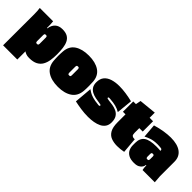

<svg xmlns="http://www.w3.org/2000/svg" viewBox="107 -1706 2838 2838"><g transform="rotate(45 1525.5 -287.0)"><path d="M18 -620H297Q301 -591 301.5 -553Q302 -515 302 -486H311Q320 -556 362.5 -596Q405 -636 479 -636Q546 -636 586.5 -612.5Q627 -589 648 -546Q669 -503 676.5 -444.5Q684 -386 684 -316Q684 -251 675 -191.5Q666 -132 640 -85.5Q614 -39 563.5 -12Q513 15 429 15Q388 15 361 4Q334 -7 322 -17V154H25L26 -501Q26 -531 24 -561Q22 -591 18 -620ZM391 -241V-376Q391 -380 387.5 -391.5Q384 -403 364 -403Q344 -403 340.5 -391.5Q337 -380 337 -376V-241Q337 -238 340.5 -226Q344 -214 364 -214Q384 -214 387.5 -226Q391 -238 391 -241Z M1345 -217Q1336 -99 1252 -41.5Q1168 16 1030 16Q891 16 807.5 -41.5Q724 -99 715 -217Q714 -234 712.5 -260.5Q711 -287 711 -315Q711 -344 712.5 -367Q714 -390 715 -408Q724 -525 808 -580.5Q892 -636 1030 -636Q1168 -636 1252 -580Q1336 -524 1345 -408Q1348 -374 1348 -319Q1348 -290 1347.5 -262.5Q1347 -235 1345 -217ZM1057 -248V-381Q1057 -384 1053.5 -396Q1050 -408 1030 -408Q1010 -408 1006.5 -396Q1003 -384 1003 -381V-248Q1003 -244 1006.5 -232.5Q1010 -221 1030 -221Q1050 -221 1053.5 -232.5Q1057 -244 1057 -248Z M1922 -347Q1878 -374 1827.5 -387Q1777 -400 1707 -405Q1700 -405 1695 -405.5Q1690 -406 1685 -406Q1667 -406 1667 -392Q1667 -384 1677 -381.5Q1687 -379 1703 -376Q1744 -372 1790 -364.5Q1836 -357 1876 -338Q1916 -319 1941 -280.5Q1966 -242 1966 -176Q1966 -121 1941 -84Q1916 -47 1872.5 -25.5Q1829 -4 1774 5.5Q1719 15 1659 15Q1583 15 1506.5 3.5Q1430 -8 1372 -21L1396 -300Q1415 -287 1442.5 -270.5Q1470 -254 1516 -240Q1562 -226 1638 -219Q1642 -218 1645.5 -218Q1649 -218 1653 -218Q1671 -218 1671 -231Q1671 -240 1663 -243Q1655 -246 1638 -248Q1593 -254 1548.5 -263Q1504 -272 1467 -291Q1430 -310 1407.5 -344.5Q1385 -379 1385 -434Q1385 -509 1422.5 -553Q1460 -597 1524 -616.5Q1588 -636 1666 -636Q1733 -636 1805 -625.5Q1877 -615 1947 -598Z M2383 -241 2404 2Q2368 9 2334 12.5Q2300 16 2269 16Q2198 16 2143 -5.5Q2088 -27 2057 -82.5Q2026 -138 2026 -239V-404H1972V-620H2028L2044 -701L2314 -728V-620H2386V-404H2314V-304Q2314 -267 2328 -253.5Q2342 -240 2367 -240Q2370 -240 2374.5 -240Q2379 -240 2383 -241Z M3042 0H2786Q2782 -19 2779.5 -39.5Q2777 -60 2777 -89H2768Q2768 -68 2753.5 -43.5Q2739 -19 2707 -1.5Q2675 16 2621 16Q2547 16 2504 -9Q2461 -34 2443 -73.5Q2425 -113 2425 -159V-207Q2425 -303 2485 -347Q2545 -391 2688 -391Q2708 -391 2728.5 -390Q2749 -389 2772 -387Q2774 -404 2766.5 -412Q2759 -420 2748 -421Q2729 -423 2711.5 -424.5Q2694 -426 2677 -426Q2597 -426 2542.5 -407Q2488 -388 2457 -370L2439 -586Q2527 -612 2603.5 -624Q2680 -636 2744 -636Q2882 -636 2957.5 -580.5Q3033 -525 3033 -419V-116Q3036 -57 3042 0ZM2752 -188V-251Q2752 -255 2748.5 -266.5Q2745 -278 2725 -278Q2705 -278 2701.5 -266.5Q2698 -255 2698 -251V-188Q2698 -185 2701.5 -173Q2705 -161 2725 -161Q2745 -161 2748.5 -173Q2752 -185 2752 -188Z"/></g></svg>

Font: Gasoek One
Style: Regular
Weight: 400
Designer: Jiashuo Zhang
Foundry: JAMO
Version: Version 1.000; ttfautohint (v1.8.4.7-5d5b);gftools[0.9.29]